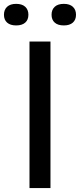

<svg xmlns="http://www.w3.org/2000/svg" viewBox="-70 -950 404 970"><path d="M79 0V-740H185V0ZM252.5 -821.5Q222.5 -821.5 206.5 -835.8Q190.5 -850 190.5 -875.5Q190.5 -901 206.5 -915.8Q222.5 -930.5 252.5 -930.5Q282 -930.5 298 -915.8Q314 -901 314 -875.5Q314 -850 298 -835.8Q282 -821.5 252.5 -821.5ZM11.5 -821.5Q-18 -821.5 -34 -835.8Q-50 -850 -50 -875.5Q-50 -901 -34 -915.8Q-18 -930.5 11.5 -930.5Q41.5 -930.5 57.5 -915.8Q73.5 -901 73.5 -875.5Q73.5 -850 57.5 -835.8Q41.5 -821.5 11.5 -821.5Z"/></svg>

Font: Encode Sans Md
Style: Regular
Weight: 500
Designer: Multiple Designers
Foundry: Impallari Type
Version: Version 3.002; ttfautohint (v1.8.3) -l 8 -r 50 -G 200 -x 14 